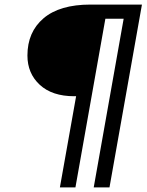

<svg xmlns="http://www.w3.org/2000/svg" viewBox="-20 -720 641 840"><path d="M242 100 313 -299H305Q208 -299 154 -349Q100 -399 100 -477Q100 -580 170.5 -640Q241 -700 376 -700H601L459 100H390L521 -638H441L310 100Z"/></svg>

Font: DM Mono
Style: Italic
Weight: 400
Italic angle: -10°
Designer: Colophon Foundry
Foundry: Colophon Foundry
Version: Version 1.000; ttfautohint (v1.8.2.53-6de2)